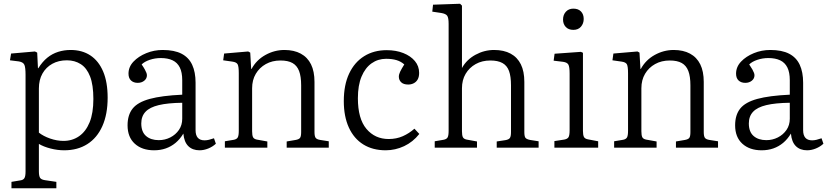

<svg xmlns="http://www.w3.org/2000/svg" viewBox="-20 -786 4403 1022"><path d="M41 216V182L89 174Q104 172 110 162Q116 152 116 127V-388Q116 -426 110 -440.5Q104 -455 81 -459L33 -465L39 -501L166 -512L178 -506L182 -423H184Q206 -458 232 -479Q258 -500 289.5 -510Q321 -520 356 -520Q417 -520 461 -491Q505 -462 529 -405.5Q553 -349 553 -266Q553 -178 525 -115Q497 -52 445 -19Q393 14 322 14Q286 14 249 4.5Q212 -5 187 -20V126Q187 150 193 160Q199 170 219 173L280 182V216ZM318 -36Q365 -36 401 -61Q437 -86 457 -135Q477 -184 477 -259Q477 -334 459.5 -379Q442 -424 410 -444.5Q378 -465 336 -465Q292 -465 258.5 -446.5Q225 -428 206 -394.5Q187 -361 187 -315V-80Q211 -61 247 -48.5Q283 -36 318 -36Z M800 14Q736 14 697.5 -21Q659 -56 659 -119Q659 -174 686 -208Q713 -242 777 -259.5Q841 -277 950 -282V-359Q950 -401 937 -427Q924 -453 898.5 -465Q873 -477 836 -477Q805 -477 777 -467.5Q749 -458 734 -443Q745 -427 751 -416Q757 -405 759.5 -398Q762 -391 762 -385Q762 -368 748 -356.5Q734 -345 713 -345Q691 -345 677.5 -357.5Q664 -370 664 -394Q664 -430 690.5 -458Q717 -486 758.5 -503Q800 -520 846 -520Q908 -520 946.5 -500Q985 -480 1003 -441Q1021 -402 1021 -346V-93Q1021 -66 1033 -52.5Q1045 -39 1069 -39Q1080 -39 1092.5 -42Q1105 -45 1119 -50L1129 -21Q1112 -5 1088.5 4.5Q1065 14 1042 14Q1005 14 982.5 -8Q960 -30 956 -75Q938 -45 914.5 -25.5Q891 -6 862.5 4Q834 14 800 14ZM825 -40Q858 -40 886.5 -54.5Q915 -69 932.5 -94.5Q950 -120 950 -154V-239Q873 -238 825 -226.5Q777 -215 754.5 -191Q732 -167 732 -129Q732 -84 757.5 -62Q783 -40 825 -40Z M1177 0V-34L1225 -42Q1240 -45 1245.5 -54.5Q1251 -64 1251 -90V-396Q1251 -432 1245 -443.5Q1239 -455 1217 -458L1168 -465L1173 -501L1301 -512L1312 -506L1317 -419H1319Q1345 -467 1393 -493.5Q1441 -520 1494 -520Q1545 -520 1581 -500.5Q1617 -481 1635.5 -443.5Q1654 -406 1654 -350V-83Q1654 -61 1660 -52.5Q1666 -44 1685 -41L1730 -34V0H1506V-33L1553 -41Q1571 -44 1577 -52Q1583 -60 1583 -83V-332Q1583 -379 1572 -408Q1561 -437 1537 -450.5Q1513 -464 1473 -464Q1429 -464 1395 -445Q1361 -426 1341.5 -393Q1322 -360 1322 -316V-87Q1322 -65 1327 -55.5Q1332 -46 1347 -43L1403 -33V0Z M2033 14Q1964 14 1914 -17Q1864 -48 1837 -107Q1810 -166 1810 -248Q1810 -334 1838.5 -394.5Q1867 -455 1918.5 -487Q1970 -519 2038 -519Q2088 -519 2127 -503.5Q2166 -488 2188.5 -461Q2211 -434 2211 -398Q2211 -377 2203.5 -363.5Q2196 -350 2182.5 -343Q2169 -336 2153 -336Q2128 -336 2115.5 -348Q2103 -360 2103 -378Q2103 -390 2110 -404.5Q2117 -419 2132 -443Q2114 -459 2090.5 -466Q2067 -473 2035 -473Q1992 -473 1958 -449Q1924 -425 1904.5 -378.5Q1885 -332 1885 -263Q1885 -154 1930.5 -100Q1976 -46 2049 -46Q2090 -46 2124 -61Q2158 -76 2186 -101L2212 -73Q2178 -30 2131 -8Q2084 14 2033 14Z M2294 0V-34L2341 -42Q2357 -45 2362.5 -54.5Q2368 -64 2368 -90V-659Q2368 -691 2360.5 -702Q2353 -713 2328 -717L2281 -724L2285 -761L2429 -766L2439 -756V-428V-424Q2464 -469 2511 -494.5Q2558 -520 2610 -520Q2662 -520 2698 -500.5Q2734 -481 2752.5 -443.5Q2771 -406 2771 -350V-83Q2771 -61 2776.5 -53Q2782 -45 2802 -41L2847 -34V0H2624V-33L2670 -40Q2688 -43 2694 -51.5Q2700 -60 2700 -83V-332Q2700 -379 2689.5 -408Q2679 -437 2654.5 -450.5Q2630 -464 2590 -464Q2546 -464 2512 -445Q2478 -426 2458.5 -393Q2439 -360 2439 -316V-87Q2439 -65 2444 -55.5Q2449 -46 2464 -43L2519 -33V0Z M2931 0V-35L2983 -43Q3000 -46 3006 -55.5Q3012 -65 3012 -93V-394Q3012 -430 3005.5 -442Q2999 -454 2977 -457L2927 -463L2932 -500L3072 -510L3083 -505V-89Q3083 -68 3088 -57.5Q3093 -47 3111 -44L3164 -34V0ZM3032 -627Q3006 -627 2991.5 -642.5Q2977 -658 2977 -682Q2977 -707 2992 -723.5Q3007 -740 3032 -740Q3058 -740 3072.5 -725Q3087 -710 3087 -685Q3087 -661 3072.5 -644Q3058 -627 3032 -627Z M3249 0V-34L3297 -42Q3312 -45 3317.5 -54.5Q3323 -64 3323 -90V-396Q3323 -432 3317 -443.5Q3311 -455 3289 -458L3240 -465L3245 -501L3373 -512L3384 -506L3389 -419H3391Q3417 -467 3465 -493.5Q3513 -520 3566 -520Q3617 -520 3653 -500.5Q3689 -481 3707.5 -443.5Q3726 -406 3726 -350V-83Q3726 -61 3732 -52.5Q3738 -44 3757 -41L3802 -34V0H3578V-33L3625 -41Q3643 -44 3649 -52Q3655 -60 3655 -83V-332Q3655 -379 3644 -408Q3633 -437 3609 -450.5Q3585 -464 3545 -464Q3501 -464 3467 -445Q3433 -426 3413.5 -393Q3394 -360 3394 -316V-87Q3394 -65 3399 -55.5Q3404 -46 3419 -43L3475 -33V0Z M4034 14Q3970 14 3931.5 -21Q3893 -56 3893 -119Q3893 -174 3920 -208Q3947 -242 4011 -259.5Q4075 -277 4184 -282V-359Q4184 -401 4171 -427Q4158 -453 4132.5 -465Q4107 -477 4070 -477Q4039 -477 4011 -467.5Q3983 -458 3968 -443Q3979 -427 3985 -416Q3991 -405 3993.5 -398Q3996 -391 3996 -385Q3996 -368 3982 -356.5Q3968 -345 3947 -345Q3925 -345 3911.5 -357.5Q3898 -370 3898 -394Q3898 -430 3924.5 -458Q3951 -486 3992.5 -503Q4034 -520 4080 -520Q4142 -520 4180.5 -500Q4219 -480 4237 -441Q4255 -402 4255 -346V-93Q4255 -66 4267 -52.5Q4279 -39 4303 -39Q4314 -39 4326.5 -42Q4339 -45 4353 -50L4363 -21Q4346 -5 4322.5 4.5Q4299 14 4276 14Q4239 14 4216.5 -8Q4194 -30 4190 -75Q4172 -45 4148.5 -25.5Q4125 -6 4096.5 4Q4068 14 4034 14ZM4059 -40Q4092 -40 4120.5 -54.5Q4149 -69 4166.5 -94.5Q4184 -120 4184 -154V-239Q4107 -238 4059 -226.5Q4011 -215 3988.5 -191Q3966 -167 3966 -129Q3966 -84 3991.5 -62Q4017 -40 4059 -40Z"/></svg>

Font: Literata 18pt Light
Style: Regular
Weight: 300
Designer: Latin by Veronika Burian and Jose Scaglione. Greek by Irene Vlachou. Cyrillic by Vera Evstafieva.
Foundry: TypeTogether
Version: Version 3.103;gftools[0.9.29]